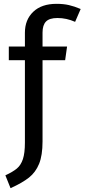

<svg xmlns="http://www.w3.org/2000/svg" viewBox="-20 -770 441 1002"><path d="M275 -750Q311 -750 339.5 -743.5Q368 -737 401 -723L372 -656Q327 -676 280 -676Q238 -676 220 -657.5Q202 -639 202 -600V-126L110 -26V-599Q110 -667 153.5 -708.5Q197 -750 275 -750ZM330 -527 320 -456H26V-527ZM202 -32Q202 41 184 85Q166 129 131.5 156.5Q97 184 35 212L8 145Q47 127 68 109.5Q89 92 99.5 60.5Q110 29 110 -26V-487H202Z"/></svg>

Font: Firava
Style: Regular
Weight: 400
Designer: Carrois Corporate & Edenspiekermann AG
Foundry: Greg Finn Gibson
Version: Version 5.000